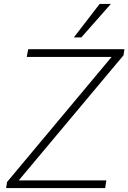

<svg xmlns="http://www.w3.org/2000/svg" viewBox="-20 -955 652 975"><path d="M11 0 16 -31 566 -689V-666H116L123 -705H612L607 -674L56 -16V-39H520L514 0ZM355 -765 486 -935H543L393 -765Z"/></svg>

Font: Nunito Sans 12pt ExtraLight 12pt ExtraLight
Style: Italic
Weight: 250
Italic angle: -9°
Version: Version 3.101;gftools[0.9.27]